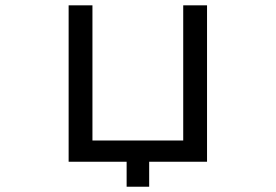

<svg xmlns="http://www.w3.org/2000/svg" viewBox="-20 -585 1040 724"><path d="M457.5 119.1V24.9H238.8V-564.9H328.6V-55.2H670.9V-564.9H760.7V24.9H542.5V119.1Z"/></svg>

Font: BIZ UDPGothic
Style: Regular
Weight: 400
Designer: TypeBank Co., Ltd.
Foundry: Morisawa Inc.
Version: Version 1.051